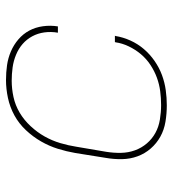

<svg xmlns="http://www.w3.org/2000/svg" viewBox="12 -580 576 640"><g transform="rotate(90 300.0 -260.0)"><path d="M247 8Q221 8 197 4.5Q173 1 151 -8.5Q129 -18 111 -33.5Q93 -49 82 -69.5Q71 -90 67.5 -115Q64 -140 68 -165H89Q85 -142 88 -120Q91 -98 101 -79.5Q111 -61 126.5 -47.5Q142 -34 162.5 -25.5Q183 -17 205 -14Q227 -11 249 -11Q276 -11 303.5 -17Q331 -23 355.5 -37.5Q380 -52 400.5 -74Q421 -96 435 -121Q449 -146 457 -173Q465 -200 469 -226L486 -326Q490 -351 489.5 -375.5Q489 -400 481 -422Q473 -444 458 -461.5Q443 -479 423 -490Q403 -501 378.5 -505Q354 -509 330 -509Q307 -509 284 -506Q261 -503 239 -495Q217 -487 196.5 -473.5Q176 -460 160.5 -441.5Q145 -423 134.5 -401Q124 -379 121 -357L120 -355H99L100 -357Q104 -382 115 -406.5Q126 -431 143.5 -451.5Q161 -472 183.5 -487.5Q206 -503 230.5 -512Q255 -521 280.5 -524.5Q306 -528 331 -528Q359 -528 386 -523.5Q413 -519 435.5 -506.5Q458 -494 475 -474.5Q492 -455 501 -430.5Q510 -406 510.5 -378.5Q511 -351 506 -323L490 -223Q485 -194 476 -165Q467 -136 451.5 -109Q436 -82 414 -58.5Q392 -35 364.5 -20Q337 -5 306.5 1.5Q276 8 247 8Z"/></g></svg>

Font: Iosevka Aile Thin
Style: Italic
Weight: 100
Italic angle: -9°
Designer: Belleve Invis
Foundry: Belleve Invis
Version: Version 31.1.0; ttfautohint (v1.8.4)